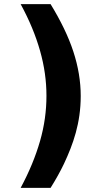

<svg xmlns="http://www.w3.org/2000/svg" viewBox="-20 -732 497 930"><path d="M80 178H225C250 138 272 99 290 61C334 -33 371 -135 371 -267C371 -338 359 -410 335 -483C311 -556 274 -632 225 -712H80C122 -635 153 -560 174 -486C195 -412 205 -340 205 -268C205 -195 195 -122 174 -49C153 24 122 100 80 178Z"/></svg>

Font: Iranian Sans Web
Style: Bold
Weight: 700
Designer: Hooman Mehr, Hadi Navid in Neviseh Pardaz Co. Ltd. (http://nevisa.com)
Foundry: http://font-store.ir
Version: 5.0.2 build 3/9/1393